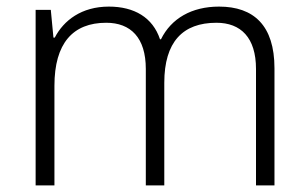

<svg xmlns="http://www.w3.org/2000/svg" viewBox="-20 -562 934 582"><path d="M644 -542C561 -542 499 -506 468 -443H465C443 -509 387 -542 310 -542C227 -542 173 -500 146 -448H142L134 -532H88V0H145V-302C145 -431 201 -493 302 -493C376 -493 422 -448 422 -353V0H478V-311C478 -435 534 -493 636 -493C710 -493 756 -448 756 -353V0H812V-355C812 -485 749 -542 644 -542Z"/></svg>

Font: Noto Sans Khmer UI Light
Style: Regular
Weight: 300
Designer: Danh Hong and the Monotype Design Team
Foundry: Monotype Imaging Inc.
Version: Version 2.002